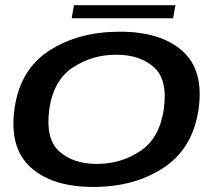

<svg xmlns="http://www.w3.org/2000/svg" viewBox="-20 -718 852 742"><path d="M341 4.5Q499.5 4.5 612.5 -70Q725.5 -144.5 747.5 -297Q768.5 -446.5 685 -521Q601.5 -595.5 443 -595.5Q284 -595.5 170.5 -522.5Q57 -449.5 36 -297Q15 -147 98.5 -71.2Q182 4.5 341 4.5ZM354.5 -84.5Q262 -84.5 208.5 -133.5Q155 -182.5 170.5 -296Q187 -408.5 261.8 -457.5Q336.5 -506.5 429 -506.5Q521.5 -506.5 575.2 -458Q629 -409.5 613 -296Q596.5 -183.5 521.8 -134Q447 -84.5 354.5 -84.5ZM257 -647.5H649L658 -698H266Z"/></svg>

Font: Anybody Expanded Medium
Style: Italic
Weight: 500
Width: 7
Italic angle: -10°
Version: Version 1.113;gftools[0.9.25]